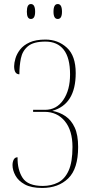

<svg xmlns="http://www.w3.org/2000/svg" viewBox="-20 -921 469 951"><path d="M189 10Q135 10 103 -7.5Q71 -25 56.5 -51.5Q42 -78 42 -103Q42 -119 48 -130.5Q54 -142 67 -142Q66 -80 92 -40Q118 0 192 0Q234 0 267.5 -17Q301 -34 320 -76Q339 -118 339 -193Q339 -275 301 -321Q263 -367 201 -367H144V-377H203Q260 -377 293.5 -426Q327 -475 327 -552Q327 -635 295.5 -675Q264 -715 205 -715Q146 -715 118.5 -692Q91 -669 83.5 -632Q76 -595 76 -553Q50 -553 50 -593Q50 -609 56.5 -631.5Q63 -654 79.5 -675.5Q96 -697 126.5 -711Q157 -725 205 -725Q267 -725 311 -685Q355 -645 355 -559Q355 -404 239 -372Q276 -365 304.5 -345.5Q333 -326 350 -289.5Q367 -253 367 -193Q367 -85 318 -37.5Q269 10 189 10ZM266 -827Q245 -827 245 -863Q245 -901 266 -901Q287 -901 287 -863Q287 -827 266 -827ZM133 -827Q113 -827 113 -863Q113 -901 133 -901Q154 -901 154 -863Q154 -827 133 -827Z"/></svg>

Font: Noto Serif Display ExtraCondensed Thin
Style: Regular
Weight: 100
Width: 2
Designer: Monotype Design Team
Foundry: Monotype Imaging Inc.
Version: Version 2.009